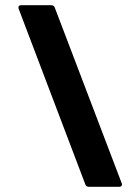

<svg xmlns="http://www.w3.org/2000/svg" viewBox="-20 -720 513 740"><path d="M450 -9Q450 0 439 0H323Q312 0 309 -9L52 -686Q51 -688 51 -691Q51 -700 62 -700H177Q188 -700 191 -691L449 -14Q450 -12 450 -9Z"/></svg>

Font: UMi
Style: Bold
Weight: 700
Designer: Peter Middis
Foundry: We Are UMi
Version: Version 1.0